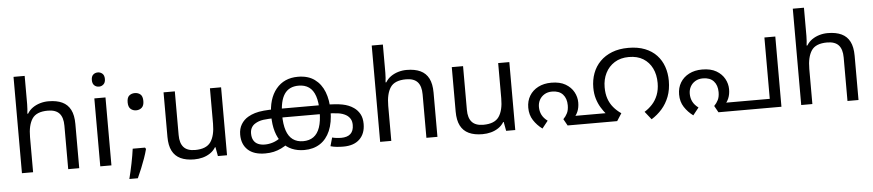

<svg xmlns="http://www.w3.org/2000/svg" viewBox="-47 -1075 6860 1509"><g transform="rotate(-5 3383.0 -320.5)"><path d="M173 -537Q173 -518 171.5 -498Q170 -478 168 -462H174Q191 -490 217 -508Q243 -526 275 -535.5Q307 -545 341 -545Q406 -545 449.5 -524.5Q493 -504 515 -461Q537 -418 537 -349V0H450V-343Q450 -408 421 -440Q392 -472 330 -472Q240 -472 206.5 -421.5Q173 -371 173 -277V0H85V-760H173Z M791 -536V0H703V-536ZM748 -737Q768 -737 783.5 -723.5Q799 -710 799 -681Q799 -653 783.5 -639Q768 -625 748 -625Q726 -625 711 -639Q696 -653 696 -681Q696 -710 711 -723.5Q726 -737 748 -737Z M1066 -116 1073 -105Q1064 -70 1050.5 -32Q1037 6 1021.5 44Q1006 82 989 119H922Q937 60 949.5 -2Q962 -64 969 -116ZM1023 -414Q997 -414 979 -430Q961 -446 961 -482Q961 -520 979 -535Q997 -550 1023 -550Q1049 -550 1067 -535Q1085 -520 1085 -482Q1085 -446 1067 -430Q1049 -414 1023 -414Z M1703 -536V0H1631L1618 -71H1614Q1597 -43 1570 -25Q1543 -7 1511 1.5Q1479 10 1444 10Q1380 10 1336.5 -10.5Q1293 -31 1271 -74Q1249 -117 1249 -185V-536H1338V-191Q1338 -127 1367 -95Q1396 -63 1457 -63Q1546 -63 1580.5 -113Q1615 -163 1615 -257V-536Z M2004 12Q1914 12 1867 -32Q1820 -76 1820 -152Q1820 -199 1841 -233.5Q1862 -268 1897 -288Q1921 -302 1950.5 -311Q1980 -320 2021.5 -324Q2063 -328 2121 -328H2504Q2590 -328 2641.5 -318Q2693 -308 2730 -282Q2759 -262 2776.5 -230.5Q2794 -199 2794 -152Q2794 -76 2749 -32Q2704 12 2620 12Q2595 12 2568.5 9.5Q2542 7 2519 0L2538 -67Q2552 -63 2571.5 -60.5Q2591 -58 2607 -58Q2658 -58 2683 -81.5Q2708 -105 2708 -151Q2708 -180 2697 -198.5Q2686 -217 2668 -229Q2640 -247 2599.5 -252.5Q2559 -258 2496 -258H2119Q2048 -258 2010.5 -252.5Q1973 -247 1945 -229Q1927 -218 1916.5 -199Q1906 -180 1906 -154Q1906 -121 1918.5 -99.5Q1931 -78 1954 -68Q1977 -58 2007 -58Q2039 -58 2071.5 -68.5Q2104 -79 2140 -106L2190 -52Q2160 -30 2131 -16Q2102 -2 2071.5 5Q2041 12 2004 12ZM2311 -566Q2391 -566 2442.5 -528.5Q2494 -491 2519 -426.5Q2544 -362 2544 -279Q2544 -185 2516 -120Q2488 -55 2436 -21.5Q2384 12 2312 12Q2258 12 2214.5 -6.5Q2171 -25 2140 -62Q2109 -99 2092.5 -153.5Q2076 -208 2076 -279Q2076 -413 2139 -489.5Q2202 -566 2311 -566ZM2311 -496Q2235 -496 2198.5 -442Q2162 -388 2162 -278Q2162 -204 2178.5 -155Q2195 -106 2228 -82Q2261 -58 2309 -58Q2358 -58 2391 -81.5Q2424 -105 2441 -154Q2458 -203 2458 -278Q2458 -353 2441.5 -401.5Q2425 -450 2392 -473Q2359 -496 2311 -496Z M2999 -537Q2999 -518 2997.5 -498Q2996 -478 2994 -462H3000Q3017 -490 3043 -508Q3069 -526 3101 -535.5Q3133 -545 3167 -545Q3232 -545 3275.5 -524.5Q3319 -504 3341 -461Q3363 -418 3363 -349V0H3276V-343Q3276 -408 3247 -440Q3218 -472 3156 -472Q3066 -472 3032.5 -421.5Q2999 -371 2999 -277V0H2911V-760H2999Z M3977 -536V0H3905L3892 -71H3888Q3871 -43 3844 -25Q3817 -7 3785 1.5Q3753 10 3718 10Q3654 10 3610.5 -10.5Q3567 -31 3545 -74Q3523 -117 3523 -185V-536H3612V-191Q3612 -127 3641 -95Q3670 -63 3731 -63Q3820 -63 3854.5 -113Q3889 -163 3889 -257V-536Z M4291 -346Q4359 -346 4402.5 -320.5Q4446 -295 4467.5 -255.5Q4489 -216 4489 -173Q4489 -133 4476 -102Q4463 -71 4444 -57L4419 -70H4738L4753 0H4390L4361 -52Q4381 -72 4393 -96.5Q4405 -121 4405 -158Q4405 -212 4376 -244Q4347 -276 4291 -276Q4256 -276 4230.5 -260.5Q4205 -245 4191.5 -220Q4178 -195 4178 -164Q4178 -130 4192 -102Q4206 -74 4237 -51L4191 7Q4149 -24 4121.5 -66.5Q4094 -109 4094 -166Q4094 -219 4118.5 -259.5Q4143 -300 4187.5 -323Q4232 -346 4291 -346ZM4918 -566Q4993 -566 5048.5 -544Q5104 -522 5140.5 -483Q5177 -444 5195 -392Q5213 -340 5213 -281Q5213 -211 5192 -156.5Q5171 -102 5135 -61Q5099 -20 5052 9L5002 -54Q5035 -74 5063 -104Q5091 -134 5107.5 -176Q5124 -218 5124 -271Q5124 -337 5099.5 -387Q5075 -437 5029 -465.5Q4983 -494 4916 -494Q4850 -494 4803 -464.5Q4756 -435 4731 -385Q4706 -335 4706 -273Q4706 -222 4719.5 -183Q4733 -144 4758.5 -113.5Q4784 -83 4819 -59L4781 0H4748L4700 -64Q4679 -89 4660 -120Q4641 -151 4629 -190.5Q4617 -230 4617 -278Q4617 -339 4636.5 -391.5Q4656 -444 4694.5 -483Q4733 -522 4789 -544Q4845 -566 4918 -566Z M5481 -346Q5549 -346 5592.5 -320.5Q5636 -295 5657.5 -255.5Q5679 -216 5679 -173Q5679 -133 5666 -102Q5653 -71 5634 -57L5609 -70H5991V-554H6077V0H5580L5551 -52Q5571 -72 5583 -96.5Q5595 -121 5595 -158Q5595 -212 5566 -244Q5537 -276 5481 -276Q5446 -276 5420.5 -260.5Q5395 -245 5381.5 -220Q5368 -195 5368 -164Q5368 -130 5382 -102Q5396 -74 5427 -51L5381 7Q5339 -24 5311.5 -66.5Q5284 -109 5284 -166Q5284 -219 5308.5 -259.5Q5333 -300 5377.5 -323Q5422 -346 5481 -346Z M6321 -537Q6321 -518 6319.5 -498Q6318 -478 6316 -462H6322Q6339 -490 6365 -508Q6391 -526 6423 -535.5Q6455 -545 6489 -545Q6554 -545 6597.5 -524.5Q6641 -504 6663 -461Q6685 -418 6685 -349V0H6598V-343Q6598 -408 6569 -440Q6540 -472 6478 -472Q6388 -472 6354.5 -421.5Q6321 -371 6321 -277V0H6233V-760H6321Z"/></g></svg>

Font: hexlmalayalam05
Style: Book
Weight: 400
Designer: Jelle Bosma - Monotype Design Team
Foundry: Monotype Imaging Inc.
Version: Version 2.003